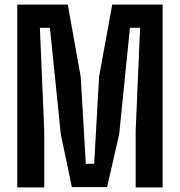

<svg xmlns="http://www.w3.org/2000/svg" viewBox="-20 -820 786 840"><path d="M55.5 0V-800H276.5L333 -484.5L355.5 -103.5H392L413.5 -484.5L471 -800H691.5V0H573.5V-248L593 -698.5H548.5L501.5 -233L448.5 -1.5H294.5L246 -233L198.5 -698.5H154.5L173.5 -248V0Z"/></svg>

Font: Big Shoulders Text Thin
Style: Bold
Weight: 700
Version: Version 2.002